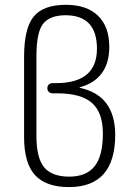

<svg xmlns="http://www.w3.org/2000/svg" viewBox="-20 -760 540 790"><path d="M129.9 -528.3V-200.2Q129.9 -110.4 161.6 -71.8Q193.4 -33.2 264.6 -33.2Q335 -33.2 369.1 -75.7Q403.3 -118.2 403.3 -210Q403.3 -296.9 358.4 -336.4Q313.5 -376 214.8 -376H196.3Q187.5 -376 181.2 -381.8Q174.8 -387.7 174.8 -397Q174.8 -406.2 180.7 -412.1Q186.5 -418 196.3 -418H210.9Q378.9 -418 378.9 -559.6Q378.9 -696.3 251 -697.3Q185.5 -697.3 157.7 -662.6Q129.9 -627.9 129.9 -528.3ZM263.7 9.8Q169.9 9.8 124.5 -39.1Q79.1 -87.9 79.1 -196.3V-526.4Q79.1 -643.6 118.7 -691.9Q158.2 -740.2 251 -740.2Q336.9 -740.2 383.3 -695.3Q429.7 -650.4 429.7 -566.4Q429.7 -501 398.9 -459Q368.2 -417 309.6 -401.4Q307.6 -401.4 307.6 -400.4Q307.6 -398.4 309.6 -398.4Q453.1 -367.2 454.1 -206.1Q454.1 9.8 263.7 9.8Z"/></svg>

Font: Rounded-X Mgen+ 1mn light
Style: Regular
Weight: 200
Designer: [Source Han Sans]
Ryoko NISHIZUKA  (kana & ideographs); Paul D. Hunt (Latin, Greek & Cyrillic); Wenlong ZHANG  (bopomofo
Version: Version 1.059.20150602